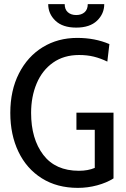

<svg xmlns="http://www.w3.org/2000/svg" viewBox="-20 -898 611 932"><path d="M30 -350Q30 -459 72 -541.5Q114 -624 187.5 -669Q261 -714 355 -714Q441 -714 511 -684L501 -599Q468 -615 435.5 -623Q403 -631 364 -631Q290 -631 237.5 -594Q185 -557 158 -493Q131 -429 131 -350Q131 -224 190 -146.5Q249 -69 363 -69Q407 -69 440 -83V-268H351V-351H531V-32Q498 -11 452 1.5Q406 14 358 14Q257 14 183 -32.5Q109 -79 69.5 -161.5Q30 -244 30 -350ZM214 -878H294Q294 -852 309.5 -838.5Q325 -825 350 -825Q375 -825 390.5 -838.5Q406 -852 406 -878H486Q486 -831 451 -797.5Q416 -764 350 -764Q284 -764 249 -797.5Q214 -831 214 -878Z"/></svg>

Font: Cabin Condensed
Style: Regular
Weight: 400
Width: 3
Designer: Pablo Impallari
Foundry: Pablo Impallari. http://www.impallari.com Igino Marini. http://www.ikern.com
Version: Version 2.200